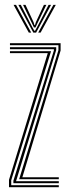

<svg xmlns="http://www.w3.org/2000/svg" viewBox="-20 -780 290 800"><path d="M59.8 -33.2 223.5 -571V-591.8H21.5V-600H232.5V-569.5L73.2 -41.5H225V-33.2ZM17.5 0V-30.8L179 -558.5H21.5V-566.8H192.8L26.8 -28.8V-8.2H225V0ZM35.8 -16.8V-26.8L204.5 -569.5V-575H21.5V-583.2H214.2V-571.5L46.8 -25H225V-16.8ZM36.5 -759.8H46.8L110 -644.2H100ZM56.5 -759.8H66.8L114.8 -666.5L123 -652H126.2L134.2 -666.5L182.5 -759.8H192.8L130.5 -644.2H118.8ZM76 -759.8H86.2L119.8 -687.8L123.5 -675.5H125.8L129.5 -687.8L163 -759.8H173.2L134.8 -680.8L127.8 -665.5H121.5L114.2 -680.8ZM202.5 -759.8H212.5L149.2 -644.2H139.2Z"/></svg>

Font: Big Shoulders Inline Display Thin Light
Style: Regular
Weight: 300
Version: Version 2.002